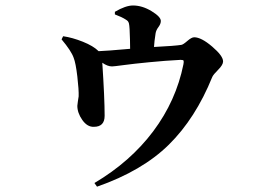

<svg xmlns="http://www.w3.org/2000/svg" viewBox="-20 -621 1040 714"><path d="M214.8 -486.3Q249 -481.4 288.1 -465.8Q327.1 -450.2 346.7 -430.7Q375 -431.6 463.9 -439.5Q463.9 -469.7 461.9 -512.7Q460.9 -521.5 460.9 -524.9Q460.9 -528.3 459.5 -533.7Q458 -539.1 455.6 -542Q453.1 -544.9 448.2 -547.9Q433.6 -557.6 407.2 -567.4V-577.1Q447.3 -600.6 474.6 -600.6Q508.8 -600.6 543.5 -579.6Q578.1 -558.6 578.1 -543Q578.1 -532.2 569.3 -520.5Q560.5 -508.8 558.6 -497.1Q553.7 -465.8 552.7 -446.3Q629.9 -450.2 654.3 -454.1Q661.1 -455.1 676.8 -468.8Q692.4 -482.4 702.1 -482.4Q728.5 -482.4 769 -447.8Q809.6 -413.1 809.6 -392.6Q809.6 -379.9 791.5 -361.8Q773.4 -343.8 769.5 -335Q707 -180.7 607.9 -83Q508.8 14.6 340.8 73.2L331.1 59.6Q464.8 -19.5 549.8 -132.8Q634.8 -246.1 662.1 -381.8Q664.1 -392.6 662.6 -395.5Q661.1 -398.4 651.4 -398.4Q594.7 -395.5 535.2 -389.6Q475.6 -383.8 439.5 -378.9Q403.3 -374 396.5 -374Q379.9 -374 360.4 -387.7Q369.1 -255.9 369.1 -190.4Q369.1 -149.4 329.1 -149.4Q304.7 -148.4 286.1 -174.8Q267.6 -201.2 267.6 -227.5Q267.6 -231.4 269.5 -243.2Q271.5 -254.9 272.5 -262.7Q273.4 -286.1 267.6 -336.4Q261.7 -386.7 253.9 -406.2Q245.1 -431.6 209 -474.6Z"/></svg>

Font: GenYoMin TW TTF Bold
Style: Regular
Weight: 700
Version: Version 1.300